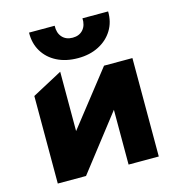

<svg xmlns="http://www.w3.org/2000/svg" viewBox="-113 -864 885 961"><g transform="rotate(-15 330.0 -383.5)"><path d="M68.1 0V-453.8L224.6 -537.5V-230L444.4 -510H591.4V0H434.9V-284L214.4 0ZM329.6 -580Q267.1 -580 220.6 -603.6Q174.1 -627.2 148.8 -669.4Q123.4 -711.5 124.6 -767H257.4Q255.8 -730.2 275.4 -708Q295.1 -685.8 329.6 -685.8Q364.1 -685.8 383.7 -708Q403.2 -730.2 401.4 -767H534.4Q535.5 -712.4 509.7 -670.2Q483.9 -628 437.2 -604Q390.6 -580 329.6 -580Z"/></g></svg>

Font: Geologica-Sharp
Style: Regular
Weight: 100
Designer: Sindre Bremnes, Frode Helland
Foundry: Monokrom Skriftforlag AS
Version: Version 1.010;gftools[0.9.28]